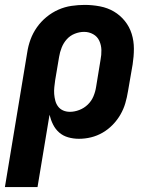

<svg xmlns="http://www.w3.org/2000/svg" viewBox="-25 -558 645 783"><path d="M-5 205 86 -344Q90 -371 99.5 -397Q109 -423 125.5 -446.5Q142 -470 164.5 -488.5Q187 -507 213 -518.5Q239 -530 266.5 -534Q294 -538 320 -538Q352 -538 383 -532Q414 -526 439.5 -511Q465 -496 484 -472.5Q503 -449 512 -420Q521 -391 521 -359.5Q521 -328 516 -296L497 -186Q493 -161 486 -137Q479 -113 466 -90.5Q453 -68 434.5 -49Q416 -30 393.5 -17Q371 -4 346.5 2Q322 8 297 8Q274 8 253 2Q232 -4 216.5 -17.5Q201 -31 191.5 -50Q182 -69 177 -90L128 205ZM260 -102Q279 -102 298.5 -109.5Q318 -117 333 -131.5Q348 -146 356 -165Q364 -184 367 -204L385 -314Q389 -334 388.5 -354Q388 -374 380 -391.5Q372 -409 355 -418.5Q338 -428 318 -428Q299 -428 280 -420.5Q261 -413 247.5 -398Q234 -383 226.5 -364Q219 -345 216 -326L200 -231Q198 -217 196.5 -202.5Q195 -188 196 -174.5Q197 -161 200.5 -147.5Q204 -134 212 -123.5Q220 -113 232.5 -107.5Q245 -102 260 -102Z"/></svg>

Font: Iosevka Slab XBdEx
Style: Italic
Weight: 800
Width: 7
Italic angle: -9°
Monospace: yes
Designer: Belleve Invis
Foundry: Belleve Invis
Version: Version 11.1.1; ttfautohint (v1.8.3)